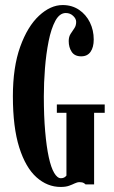

<svg xmlns="http://www.w3.org/2000/svg" viewBox="-20 -730 452 760"><path d="M220 10Q167.5 10 124.5 -28.2Q81.5 -66.5 56.2 -146.2Q31 -226 31 -349Q31 -464.5 60 -545Q89 -625.5 134.5 -667.8Q180 -710 228 -710Q265 -710 292.8 -691.2Q320.5 -672.5 335.8 -641.5Q351 -610.5 351 -573.5Q351 -543 338.5 -525Q326 -507 301.5 -507Q275.5 -507 263.8 -524.8Q252 -542.5 252 -567.5Q252 -584.5 259.5 -596Q267 -607.5 274.2 -618Q281.5 -628.5 281.5 -643.5Q281.5 -656 269.5 -667.2Q257.5 -678.5 240.5 -678.5Q216 -678.5 199.2 -647.8Q182.5 -617 172.5 -567Q162.5 -517 158 -459.5Q153.5 -402 153.5 -349Q153.5 -270 158.8 -209.8Q164 -149.5 173 -108Q182 -66.5 194.5 -45.5Q207 -24.5 221 -24.5Q229.5 -24.5 234.8 -27.8Q240 -31 243 -35V-283.5H205V-316.5H394.5V-283.5H352.5V0H318.5Q318 -1.5 312 -5.2Q306 -9 295.5 -9Q285.5 -9 276 -4.2Q266.5 0.5 253.5 5.2Q240.5 10 220 10Z"/></svg>

Font: Imbue 24pt
Style: Bold
Weight: 700
Designer: Tyler Finck
Foundry: Etcetera Type Company
Version: Version 1.102